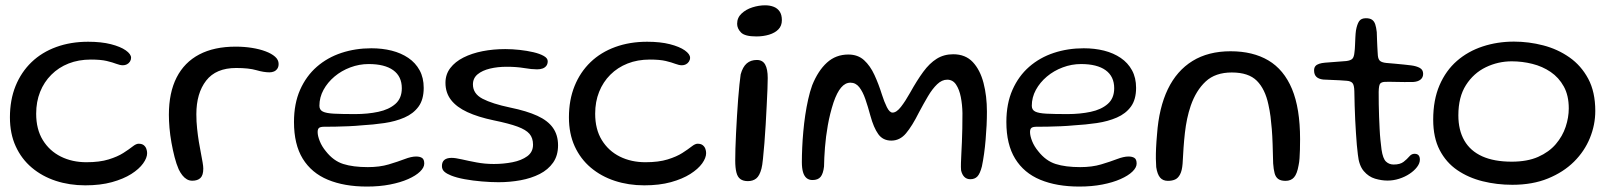

<svg xmlns="http://www.w3.org/2000/svg" viewBox="-20 -654 5929 706"><path d="M293.5 27.5Q235.5 27.5 185.2 11Q135 -5.5 97 -37.5Q59 -69.5 37.8 -116Q16.5 -162.5 16.5 -222.5Q16.5 -286.5 37.2 -337.8Q58 -389 96 -425.5Q134 -462 187 -481.2Q240 -500.5 304 -500.5Q352.5 -500.5 387.8 -491.5Q423 -482.5 442.5 -468.8Q462 -455 462 -441.5Q462 -434 457.8 -427.5Q453.5 -421 446.8 -417.5Q440 -414 432 -414Q421.5 -414 408 -419.2Q394.5 -424.5 372.5 -429.8Q350.5 -435 314 -435Q269 -435 232.2 -420.5Q195.5 -406 168.8 -379.2Q142 -352.5 127.5 -316.2Q113 -280 113 -236Q113 -178.5 137.5 -138.8Q162 -99 203.8 -78.2Q245.5 -57.5 297.5 -57.5Q346.5 -57.5 379.5 -67.8Q412.5 -78 433.5 -91.5Q454.5 -105 467.5 -115.2Q480.5 -125.5 489.5 -125.5Q502 -125.5 508.8 -120Q515.5 -114.5 518.2 -106.5Q521 -98.5 521 -91Q521 -73.5 506.2 -53Q491.5 -32.5 462.8 -14.2Q434 4 391.5 15.8Q349 27.5 293.5 27.5Z M687 10.5Q676 10.5 667 5.2Q658 0 650.5 -9.5Q643 -19 637 -31.5Q628.5 -51 622 -76.2Q615.5 -101.5 610.5 -129.2Q605.5 -157 603.2 -183.8Q601 -210.5 601 -232Q601 -313.5 629.5 -369.2Q658 -425 712.8 -453.8Q767.5 -482.5 846.5 -482.5Q878 -482.5 906.2 -478Q934.5 -473.5 956.5 -465.2Q978.5 -457 991.5 -445.5Q1004.5 -434 1004.5 -419Q1004.5 -408 999.5 -401Q994.5 -394 987 -391Q979.5 -388 971 -388Q950 -388 922.5 -396Q895 -404 848.5 -404Q774 -404 738 -357.5Q702 -311 702 -234Q702 -206.5 704.8 -181Q707.5 -155.5 711.2 -132.8Q715 -110 718.8 -90.8Q722.5 -71.5 725 -57Q727.5 -42.5 727.5 -34Q727.5 -9.5 717 0.5Q706.5 10.5 687 10.5Z M1329 32Q1246 32 1185.8 7Q1125.5 -18 1093.2 -70.5Q1061 -123 1061 -205.5Q1061 -273 1083.5 -323.8Q1106 -374.5 1145 -408.5Q1184 -442.5 1235.5 -459.5Q1287 -476.5 1345.5 -476.5Q1385.5 -476.5 1420.2 -467.8Q1455 -459 1481.5 -441Q1508 -423 1523 -395.5Q1538 -368 1538 -331Q1538 -288 1519 -262Q1500 -236 1467.2 -221.8Q1434.5 -207.5 1393.5 -201.5Q1352.5 -195.5 1308.5 -193Q1288.5 -191 1261.5 -189.8Q1234.5 -188.5 1210.2 -188.2Q1186 -188 1173.5 -188Q1158.5 -188 1153.2 -183.8Q1148 -179.5 1148 -168.5Q1148 -154.5 1155.8 -135Q1163.5 -115.5 1178.5 -97.5Q1206 -62.5 1242.2 -51Q1278.5 -39.5 1332.5 -39.5Q1376 -39.5 1409.5 -49.5Q1443 -59.5 1467.8 -69Q1492.5 -78.5 1510 -78.5Q1524 -78.5 1532 -73.2Q1540 -68 1540 -52.5Q1540 -38 1524.5 -23Q1509 -8 1480.8 4.5Q1452.5 17 1414 24.5Q1375.5 32 1329 32ZM1286 -234.5Q1332 -234.5 1371 -242.8Q1410 -251 1433.8 -271.8Q1457.5 -292.5 1457.5 -329.5Q1457.5 -373 1426 -395.8Q1394.5 -418.5 1335.5 -418.5Q1301 -418.5 1268.2 -406.2Q1235.5 -394 1210 -372.5Q1184.5 -351 1169.5 -323.5Q1154.5 -296 1154.5 -265Q1154.5 -250 1167 -243.8Q1179.5 -237.5 1208.2 -236Q1237 -234.5 1286 -234.5Z M1813 16Q1785 16 1752 13.2Q1719 10.5 1689 5Q1659 -0.5 1639 -8.5Q1623.5 -14.5 1614.2 -22.5Q1605 -30.5 1605 -43.5Q1605 -58.5 1614 -66Q1623 -73.5 1640.5 -73.5Q1654.5 -73.5 1678.2 -68Q1702 -62.5 1732.2 -56.8Q1762.5 -51 1796 -51Q1831.5 -51 1864.5 -57.5Q1897.5 -64 1918.8 -79.5Q1940 -95 1940 -122Q1940 -146.5 1927 -161.8Q1914 -177 1882.8 -188.5Q1851.5 -200 1795.5 -211.5Q1738 -223.5 1698.5 -241.8Q1659 -260 1638.5 -286.5Q1618 -313 1618 -349.5Q1618 -380.5 1635.8 -403.8Q1653.5 -427 1684.2 -442.5Q1715 -458 1754.5 -465.8Q1794 -473.5 1838 -473.5Q1863.5 -473.5 1890.8 -470.5Q1918 -467.5 1941.5 -462Q1965 -456.5 1979.5 -448.2Q1994 -440 1994 -429Q1994 -418.5 1988.8 -411.8Q1983.5 -405 1974.8 -402Q1966 -399 1955 -399Q1935 -399 1907 -403.8Q1879 -408.5 1843 -408.5Q1810 -408.5 1781.8 -401.8Q1753.5 -395 1736.2 -380.8Q1719 -366.5 1719 -343.5Q1719 -309.5 1754.2 -291Q1789.5 -272.5 1856 -258.5Q1917 -246 1955.8 -228.2Q1994.5 -210.5 2013.2 -184Q2032 -157.5 2032 -119.5Q2032 -82 2013.8 -56Q1995.5 -30 1964.5 -14.2Q1933.5 1.5 1894.2 8.8Q1855 16 1813 16Z M2349 27.5Q2291 27.5 2240.8 11Q2190.5 -5.5 2152.5 -37.5Q2114.5 -69.5 2093.2 -116Q2072 -162.5 2072 -222.5Q2072 -286.5 2092.8 -337.8Q2113.5 -389 2151.5 -425.5Q2189.5 -462 2242.5 -481.2Q2295.5 -500.5 2359.5 -500.5Q2408 -500.5 2443.2 -491.5Q2478.5 -482.5 2498 -468.8Q2517.5 -455 2517.5 -441.5Q2517.5 -434 2513.2 -427.5Q2509 -421 2502.2 -417.5Q2495.5 -414 2487.5 -414Q2477 -414 2463.5 -419.2Q2450 -424.5 2428 -429.8Q2406 -435 2369.5 -435Q2324.5 -435 2287.8 -420.5Q2251 -406 2224.2 -379.2Q2197.5 -352.5 2183 -316.2Q2168.5 -280 2168.5 -236Q2168.5 -178.5 2193 -138.8Q2217.5 -99 2259.2 -78.2Q2301 -57.5 2353 -57.5Q2402 -57.5 2435 -67.8Q2468 -78 2489 -91.5Q2510 -105 2523 -115.2Q2536 -125.5 2545 -125.5Q2557.5 -125.5 2564.2 -120Q2571 -114.5 2573.8 -106.5Q2576.5 -98.5 2576.5 -91Q2576.5 -73.5 2561.8 -53Q2547 -32.5 2518.2 -14.2Q2489.5 4 2447 15.8Q2404.5 27.5 2349 27.5Z M2730 12Q2713 12 2702.5 4.5Q2692 -3 2687.8 -20Q2683.5 -37 2683.5 -64Q2683.5 -81.5 2684.2 -107.5Q2685 -133.5 2686.5 -164.5Q2688 -195.5 2690 -227.8Q2692 -260 2694.2 -289.8Q2696.5 -319.5 2699 -343.2Q2701.5 -367 2703.5 -380.5Q2711 -408 2725.8 -420.8Q2740.5 -433.5 2763 -433.5Q2784 -433.5 2793.5 -416.8Q2803 -400 2803 -367Q2803 -353 2802 -326.2Q2801 -299.5 2799.2 -265.8Q2797.5 -232 2795.5 -196.2Q2793.5 -160.5 2790.8 -127.8Q2788 -95 2785.5 -70Q2783 -45 2780 -34Q2773 -7.5 2760.8 2.2Q2748.5 12 2730 12ZM2761 -520Q2719 -520 2704.8 -534.5Q2690.5 -549 2690.5 -566.5Q2690.5 -589 2706.8 -604.2Q2723 -619.5 2746.8 -627Q2770.5 -634.5 2793.5 -634.5Q2811 -634.5 2825 -629Q2839 -623.5 2847 -611.5Q2855 -599.5 2855 -580Q2855 -559 2842.2 -546Q2829.5 -533 2808 -526.5Q2786.5 -520 2761 -520Z M2967.5 8Q2954.5 8 2945.8 0.8Q2937 -6.5 2932.8 -21Q2928.5 -35.5 2928.5 -58Q2928.5 -82.5 2929.8 -111Q2931 -139.5 2933.8 -170Q2936.5 -200.5 2941 -230.8Q2945.5 -261 2951.8 -289Q2958 -317 2966.5 -340.5Q2988 -394 3020.8 -423.8Q3053.5 -453.5 3099.5 -453.5Q3134.5 -453.5 3157.2 -432.8Q3180 -412 3195.5 -378.2Q3211 -344.5 3223 -306Q3231 -280.5 3241 -260.2Q3251 -240 3262 -240Q3276.5 -240 3293 -261.2Q3309.5 -282.5 3326.5 -313Q3351.5 -358 3374.8 -389.8Q3398 -421.5 3424.5 -438Q3451 -454.5 3485 -454.5Q3530 -454.5 3557 -425.8Q3584 -397 3596.5 -349Q3609 -301 3609 -243.5Q3609 -219.5 3607.8 -193.2Q3606.5 -167 3604.2 -140.2Q3602 -113.5 3598.5 -88.5Q3595 -63.5 3590.5 -42Q3583.5 -15 3573.8 -5Q3564 5 3548 5Q3534.5 5 3526 -3.5Q3517.5 -12 3514 -27.5Q3513 -39 3513.5 -54.8Q3514 -70.5 3515 -89.8Q3516 -109 3517 -132Q3518 -155 3518.5 -181.5Q3519 -208 3519 -238Q3518.5 -269 3513 -297Q3507.5 -325 3495.5 -343Q3483.5 -361 3463 -361Q3443.5 -361 3426 -344.2Q3408.5 -327.5 3392.2 -300Q3376 -272.5 3359 -240.5Q3334 -190.5 3311.5 -163.8Q3289 -137 3257.5 -137Q3226.5 -137 3209.5 -160.8Q3192.5 -184.5 3180.5 -228.5Q3171.5 -262 3162 -289.5Q3152.5 -317 3139.5 -333.5Q3126.5 -350 3107 -350Q3088 -350 3072.8 -332Q3057.5 -314 3045 -277.5Q3031.5 -236 3024 -193.5Q3016.5 -151 3013.5 -112Q3010.5 -73 3010 -41.5Q3007 -15.5 2997.5 -3.8Q2988 8 2967.5 8Z M3948.5 32Q3865.5 32 3805.2 7Q3745 -18 3712.8 -70.5Q3680.5 -123 3680.5 -205.5Q3680.5 -273 3703 -323.8Q3725.5 -374.5 3764.5 -408.5Q3803.5 -442.5 3855 -459.5Q3906.5 -476.5 3965 -476.5Q4005 -476.5 4039.8 -467.8Q4074.5 -459 4101 -441Q4127.5 -423 4142.5 -395.5Q4157.5 -368 4157.5 -331Q4157.5 -288 4138.5 -262Q4119.5 -236 4086.8 -221.8Q4054 -207.5 4013 -201.5Q3972 -195.5 3928 -193Q3908 -191 3881 -189.8Q3854 -188.5 3829.8 -188.2Q3805.5 -188 3793 -188Q3778 -188 3772.8 -183.8Q3767.5 -179.5 3767.5 -168.5Q3767.5 -154.5 3775.2 -135Q3783 -115.5 3798 -97.5Q3825.5 -62.5 3861.8 -51Q3898 -39.5 3952 -39.5Q3995.5 -39.5 4029 -49.5Q4062.5 -59.5 4087.2 -69Q4112 -78.5 4129.5 -78.5Q4143.5 -78.5 4151.5 -73.2Q4159.5 -68 4159.5 -52.5Q4159.5 -38 4144 -23Q4128.5 -8 4100.2 4.5Q4072 17 4033.5 24.5Q3995 32 3948.5 32ZM3905.5 -234.5Q3951.5 -234.5 3990.5 -242.8Q4029.5 -251 4053.2 -271.8Q4077 -292.5 4077 -329.5Q4077 -373 4045.5 -395.8Q4014 -418.5 3955 -418.5Q3920.5 -418.5 3887.8 -406.2Q3855 -394 3829.5 -372.5Q3804 -351 3789 -323.5Q3774 -296 3774 -265Q3774 -250 3786.5 -243.8Q3799 -237.5 3827.8 -236Q3856.5 -234.5 3905.5 -234.5Z M4274.5 11Q4256 11 4245.8 -1Q4235.5 -13 4231.5 -39.5Q4230.5 -53 4230.2 -70.5Q4230 -88 4231 -110.2Q4232 -132.5 4234.5 -160Q4241.5 -258 4274.2 -326Q4307 -394 4365 -429.8Q4423 -465.5 4505 -465.5Q4587 -465.5 4644 -431.8Q4701 -398 4730.8 -326.8Q4760.5 -255.5 4760.5 -142.5Q4760.5 -121.5 4760 -103.8Q4759.5 -86 4758.5 -71.8Q4757.5 -57.5 4755 -46Q4749.5 -14.5 4738.2 -1.8Q4727 11 4707 11Q4689.5 11 4680 4Q4670.5 -3 4666.8 -17.2Q4663 -31.5 4661.5 -53Q4660.5 -93.5 4659.5 -124.2Q4658.5 -155 4656.5 -179.5Q4654.5 -204 4651.8 -225.5Q4649 -247 4644 -269.5Q4632 -326.5 4601.5 -357Q4571 -387.5 4509.5 -387.5Q4449 -387.5 4413.5 -354.5Q4378 -321.5 4358.5 -265.5Q4350.5 -242 4345.2 -217Q4340 -192 4337 -165.5Q4334 -139 4332 -110.8Q4330 -82.5 4328.5 -52Q4326.5 -26.5 4319.2 -12.8Q4312 1 4301 6Q4290 11 4274.5 11Z M5082 10Q5060 10 5036.2 3Q5012.5 -4 4994.8 -24.8Q4977 -45.5 4973 -85.5Q4971 -101 4969.2 -121Q4967.5 -141 4966 -164.5Q4964.5 -188 4963.2 -213.2Q4962 -238.5 4961.2 -265.2Q4960.5 -292 4960 -319Q4959.5 -341.5 4953 -348.8Q4946.5 -356 4931.5 -357Q4922 -358 4906.2 -358.8Q4890.5 -359.5 4874.2 -360.2Q4858 -361 4845.5 -361.5Q4828.5 -363.5 4820.2 -371.8Q4812 -380 4812 -395Q4812 -405 4816.8 -410.8Q4821.5 -416.5 4830.8 -419.5Q4840 -422.5 4852 -423.5Q4880 -425.5 4897.5 -427Q4915 -428.5 4930 -429.5Q4946.5 -431.5 4952.8 -438Q4959 -444.5 4960.5 -462Q4962 -472.5 4962.5 -487.2Q4963 -502 4963.8 -516.8Q4964.5 -531.5 4966 -542Q4970 -564.5 4977.5 -575.8Q4985 -587 5002.5 -587Q5017 -587 5025 -581.5Q5033 -576 5036.8 -564.8Q5040.5 -553.5 5042.5 -536Q5043 -519.5 5043.5 -506.5Q5044 -493.5 5044.5 -483.5Q5045 -473.5 5045.5 -465.2Q5046 -457 5046.5 -449.5Q5048 -435 5055.2 -429.5Q5062.5 -424 5078 -422.5Q5091.5 -421.5 5109.2 -419.8Q5127 -418 5143.5 -416.5Q5160 -415 5169.5 -413.5Q5188.5 -411 5200.8 -404.2Q5213 -397.5 5213 -382.5Q5213 -369 5203.2 -361.2Q5193.5 -353.5 5176 -352.5Q5142.5 -352 5114.8 -352.8Q5087 -353.5 5072.5 -353Q5060.5 -352.5 5055.2 -346.8Q5050 -341 5049.5 -316Q5049.5 -294 5049.8 -271Q5050 -248 5051 -225Q5052 -202 5053 -180.2Q5054 -158.5 5056 -139Q5058 -119.5 5060 -104Q5065 -70.5 5076.5 -59.8Q5088 -49 5104.5 -49Q5128.5 -49 5141.2 -59Q5154 -69 5162.2 -78.8Q5170.5 -88.5 5181 -88.5Q5191.5 -88.5 5196.2 -83Q5201 -77.5 5201 -67Q5201 -53.5 5190.5 -39.8Q5180 -26 5163 -14.8Q5146 -3.5 5125 3.2Q5104 10 5082 10Z M5541 25.5Q5484 25.5 5431.8 12.5Q5379.5 -0.5 5338.5 -28.5Q5297.5 -56.5 5273.8 -102.2Q5250 -148 5250 -214Q5250 -286.5 5273.2 -340.5Q5296.5 -394.5 5337.2 -430Q5378 -465.5 5432 -483.2Q5486 -501 5547 -501Q5601.5 -501 5654.5 -487.2Q5707.5 -473.5 5750.8 -443.2Q5794 -413 5820 -364.5Q5846 -316 5846 -246Q5846 -195 5826.2 -146.5Q5806.5 -98 5767.8 -59.5Q5729 -21 5672.2 2.2Q5615.5 25.5 5541 25.5ZM5538.5 -59.5Q5596 -59.5 5636 -77.2Q5676 -95 5700.8 -124Q5725.5 -153 5737 -187.5Q5748.5 -222 5748.5 -255.5Q5748.5 -303 5730.2 -336Q5712 -369 5681.8 -389.5Q5651.5 -410 5614.5 -419.2Q5577.5 -428.5 5539 -428.5Q5488.5 -428.5 5443.5 -406.8Q5398.5 -385 5370.5 -341.2Q5342.5 -297.5 5342.5 -230Q5342.5 -175.5 5364.5 -137.2Q5386.5 -99 5430.2 -79.2Q5474 -59.5 5538.5 -59.5Z"/></svg>

Font: Gluten Thin Light
Style: Regular
Weight: 300
Version: Version 1.300